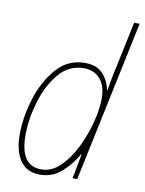

<svg xmlns="http://www.w3.org/2000/svg" viewBox="-86 -821 671 891"><g transform="rotate(10 249.5 -375.0)"><path d="M164 10Q223 10 266.5 -29Q310 -68 337 -117H339L317 0H339L499 -760H473L429 -551Q422 -522 416 -490Q410 -458 405 -429H403Q397 -470 368 -503.5Q339 -537 282 -537Q201 -537 147.5 -475.5Q94 -414 67 -326Q40 -238 40 -158Q40 -80 71 -35Q102 10 164 10ZM166 -15Q67 -15 67 -159Q67 -234 91 -316Q115 -398 162.5 -455Q210 -512 281 -512Q328 -512 357 -480Q386 -448 386 -387Q386 -339 370 -276Q354 -213 324.5 -153Q295 -93 255 -54Q215 -15 166 -15Z"/></g></svg>

Font: Noto Sans UI SemiCondensed Thin
Style: Italic
Weight: 250
Width: 4
Italic angle: -12°
Designer: Monotype Design Team
Foundry: Monotype Imaging Inc.
Version: Version 1.901